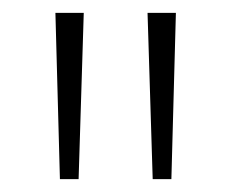

<svg xmlns="http://www.w3.org/2000/svg" viewBox="-20 -734 359 298"><path d="M110 -714H66L73 -456H102ZM253 -714H209L217 -456H246Z"/></svg>

Font: Noto Sans Ethiopic Condensed ExtraLight
Style: Regular
Weight: 200
Width: 3
Designer: Monotype Design Team
Foundry: Monotype Imaging Inc.
Version: Version 2.102